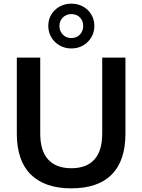

<svg xmlns="http://www.w3.org/2000/svg" viewBox="-20 -1020 778 1050"><path d="M370 10Q225 10 148.5 -65.5Q72 -141 72 -289V-705H200V-290Q200 -195 243.5 -147.5Q287 -100 370 -100Q453 -100 496 -147.5Q539 -195 539 -290V-705H666V-289Q666 -141 591 -65.5Q516 10 370 10ZM370.1 -755Q335 -755 306 -771.5Q277 -788 260.5 -816.2Q244 -844.3 244 -878.1Q244 -913 260.5 -940.5Q277 -968 305.9 -984Q334.7 -1000 369.8 -1000Q406 -1000 434.5 -984Q463 -968 479.5 -940.4Q496 -912.8 496 -877.8Q496 -844 479.5 -816Q463 -788 434.7 -771.5Q406.4 -755 370.1 -755ZM369.9 -812Q399 -812 417 -831.1Q435 -850.1 435 -878.1Q435 -906 417.1 -924.5Q399.3 -943 370.2 -943Q342 -943 323.5 -924.2Q305 -905.5 305 -878Q305 -850.1 323.3 -831Q341.6 -812 369.9 -812Z"/></svg>

Font: Nunito Sans 12pt ExtraLight
Style: Regular
Weight: 200
Designer: Vernon Adams
Foundry: Vernon Adams
Version: Version 3.101;gftools[0.9.27]